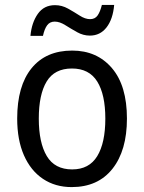

<svg xmlns="http://www.w3.org/2000/svg" viewBox="-20 -752 586 782"><path d="M497 -269Q497 -139 438 -64.5Q379 10 272 10Q205 10 155 -23.5Q105 -57 77.5 -119.5Q50 -182 50 -269Q50 -402 108.5 -474Q167 -546 274 -546Q375 -546 436 -474.5Q497 -403 497 -269ZM138 -269Q138 -171 170.5 -116.5Q203 -62 274 -62Q343 -62 376 -116Q409 -170 409 -269Q409 -367 376 -420Q343 -473 273 -473Q202 -473 170 -420Q138 -367 138 -269ZM104 -606Q109 -660 134 -695.5Q159 -731 204 -731Q232 -731 257 -717Q282 -703 304.5 -688.5Q327 -674 347 -674Q367 -674 377.5 -689Q388 -704 395 -732H445Q440 -674 414 -640.5Q388 -607 346 -607Q319 -607 294 -621Q269 -635 246 -649.5Q223 -664 203 -664Q183 -664 172 -649Q161 -634 155 -606Z"/></svg>

Font: Noto Sans Gurmukhi SemiCondensed
Style: Regular
Weight: 400
Width: 4
Designer: Jelle Bosma - Monotype Design Team
Foundry: Monotype Imaging Inc.
Version: Version 2.004; ttfautohint (v1.8.4.7-5d5b)